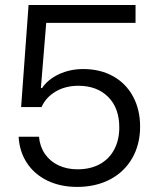

<svg xmlns="http://www.w3.org/2000/svg" viewBox="-20 -741 627 770"><path d="M54.7 -192.7H136.4Q139.7 -153.9 159.8 -124.2Q179.9 -94.6 213.8 -78.3Q247.7 -62 291.1 -62Q343.1 -62 381 -83.1Q418.9 -104.3 438.6 -142.4Q458.4 -180.4 458.4 -229.9Q458.4 -307.9 413.7 -352.4Q369 -397 294.6 -397Q242 -397 202.9 -373.7Q163.7 -350.4 146.7 -311.7H64.7L94.6 -721H523.6V-649.3H165.4L144 -388.9L148.4 -387.3Q171 -421.9 215.6 -443Q260.3 -464.1 313.7 -464.1Q381.7 -464.1 433.4 -435.4Q485.1 -406.7 513.5 -354Q541.9 -301.3 541.9 -233.3Q541.9 -161.9 510.3 -106.7Q478.7 -51.6 421.5 -21.5Q364.3 8.6 289.3 8.6Q222.4 8.6 170.2 -16.6Q118 -41.9 87.9 -87.6Q57.9 -133.4 54.7 -192.7Z"/></svg>

Font: Mona Sans VF XLt
Style: Regular
Weight: 200
Designer: Deni Anggara
Foundry: GitHub
Version: Version 2.000;Glyphs 3.2.3 (3260)